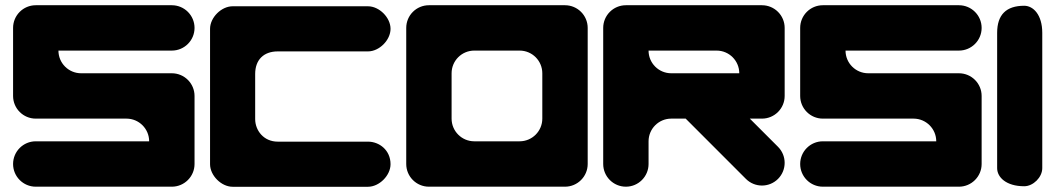

<svg xmlns="http://www.w3.org/2000/svg" viewBox="-20 -714 4034 734"><path d="M636.9 -694H116.7C68.8 -694 30 -655.2 30 -607.3V-347.2C30 -299.3 68.8 -260.5 116.7 -260.5H463.5C511.4 -260.5 550.2 -221.6 550.2 -173.8H116.7C68.8 -173.8 30 -134.9 30 -87C30 -39.2 68.8 -0.3 116.7 -0.3H636.9C684.8 -0.3 723.7 -39.2 723.7 -87V-347.2C723.7 -395.1 684.8 -433.9 636.9 -433.9H290.1C242.2 -433.9 203.4 -472.7 203.4 -520.6H636.9C684.8 -520.6 723.7 -559.4 723.7 -607.3C723.7 -655.2 684.8 -694 636.9 -694Z M869.2 -690C826.1 -690 783 -646.9 783 -603.8V-86.2C783 -43.1 826.1 0 869.2 0H1386.8C1429.9 0 1473 -43.1 1473 -86.2C1473 -140.2 1429.9 -172.5 1386.8 -172.5H1041.8C987.8 -172.5 955.5 -215.6 955.5 -258.8V-431.2C955.5 -485.2 987.8 -517.5 1041.8 -517.5H1386.8C1429.9 -517.5 1473 -560.6 1473 -603.8C1473 -646.9 1429.9 -690 1386.8 -690Z M1619.7 -0.3H2139.9C2187.8 -0.3 2226.7 -39.2 2226.7 -87V-607.3C2226.7 -655.2 2187.8 -694 2139.9 -694H1619.7C1571.8 -694 1533 -655.2 1533 -607.3V-87C1533 -39.2 1571.8 -0.3 1619.7 -0.3ZM2053.2 -260.5C2053.2 -212.6 2014.4 -173.8 1966.5 -173.8H1793.1C1745.2 -173.8 1706.4 -212.6 1706.4 -260.5V-433.9C1706.4 -481.8 1745.2 -520.6 1793.1 -520.6H1966.5C2014.4 -520.6 2053.2 -481.8 2053.2 -433.9Z M2719.5 -520.6C2767.4 -520.6 2806.2 -481.8 2806.2 -433.9H2546.1C2498.2 -433.9 2459.4 -472.7 2459.4 -520.6ZM2286 -607.3V-87C2286 -39.2 2324.8 -0.3 2372.7 -0.3C2420.6 -0.3 2459.4 -39.2 2459.4 -87V-173.8C2459.4 -221.6 2498.2 -260.5 2546.1 -260.5H2601.3L2831.6 -30.1C2865.5 3.8 2920.4 3.8 2954.3 -30.1C2988.1 -64 2988.1 -118.9 2954.3 -152.7L2846.5 -260.5H2892.9C2940.8 -260.5 2979.7 -299.3 2979.7 -347.2V-607.3C2979.7 -655.2 2940.8 -694 2892.9 -694H2372.7C2324.8 -694 2286 -655.2 2286 -607.3Z M3645.9 -694H3125.7C3077.8 -694 3039 -655.2 3039 -607.3V-347.2C3039 -299.3 3077.8 -260.5 3125.7 -260.5H3472.5C3520.4 -260.5 3559.2 -221.6 3559.2 -173.8H3125.7C3077.8 -173.8 3039 -134.9 3039 -87C3039 -39.2 3077.8 -0.3 3125.7 -0.3H3645.9C3693.8 -0.3 3732.7 -39.2 3732.7 -87V-347.2C3732.7 -395.1 3693.8 -433.9 3645.9 -433.9H3299.1C3251.2 -433.9 3212.4 -472.7 3212.4 -520.6H3645.9C3693.8 -520.6 3732.7 -559.4 3732.7 -607.3C3732.7 -655.2 3693.8 -694 3645.9 -694Z M3895.5 -692C3826.5 -692 3792 -657.5 3792 -588.5V-71C3792 -36.5 3826.5 -2 3895.5 -2C3930 -2 3964.5 -36.5 3964.5 -71V-588.5C3964.5 -657.5 3930 -692 3895.5 -692Z"/></svg>

Font: OpenLukyanov
Style: Regular
Weight: 400
Designer: Michail Lukyanov
Foundry: book-let.ru
Version: Version 2.1